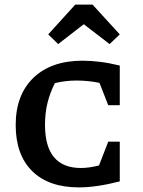

<svg xmlns="http://www.w3.org/2000/svg" viewBox="-20 -803 619 832"><path d="M322 9Q191 9 119.5 -61.5Q48 -132 48 -261Q48 -392 125 -466Q202 -540 338 -540Q373 -540 413.5 -535Q454 -530 499 -519V-347H449L411 -444Q387 -449 361.5 -451.5Q336 -454 311 -454Q264 -454 218 -443Q197 -402 186 -358Q175 -314 175 -262Q175 -75 331 -75Q365 -75 409 -86L449 -189H499V-17Q398 9 322 9ZM381 -783 499 -654 455 -612 343 -698 232 -612 189 -654 306 -783Z"/></svg>

Font: Piazzolla SC SemiBold
Style: Regular
Weight: 600
Designer: Juan Pablo del Peral
Foundry: Huerta Tipografica
Version: Version 1.330